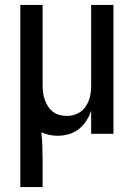

<svg xmlns="http://www.w3.org/2000/svg" viewBox="-20 -540 540 775"><path d="M62 215V-520H152V-200Q152 -185 153.5 -169.5Q155 -154 160 -139.5Q165 -125 173 -112Q181 -99 193 -89.5Q205 -80 220 -76Q235 -72 250 -72Q272 -72 292.5 -81.5Q313 -91 325.5 -109.5Q338 -128 343 -149.5Q348 -171 348 -193V-520H438V0H348V-93Q341 -72 328.5 -52.5Q316 -33 298 -19Q280 -5 258 1.5Q236 8 213 8Q196 8 179 4.5Q162 1 147 -6Q150 22 151 50.5Q152 79 152 108V215Z"/></svg>

Font: Iosevka Custom Medium
Style: Regular
Weight: 500
Monospace: yes
Designer: Belleve Invis
Foundry: Belleve Invis
Version: Version 32.5.0; ttfautohint (v1.8.4)